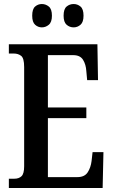

<svg xmlns="http://www.w3.org/2000/svg" viewBox="-20 -934 561 954"><path d="M24 0V-46H51Q74 -46 87 -58.5Q100 -71 100 -108V-601Q100 -645 85 -656.5Q70 -668 49 -668H24V-714H464L467 -536H413L409 -580Q407 -614 392.5 -637Q378 -660 344 -660H218V-400H409V-347H218V-54H365Q400 -54 415.5 -77.5Q431 -101 435 -134L440 -178H494L490 0ZM346 -798Q326 -798 311 -811Q296 -824 296 -856Q296 -889 311 -901.5Q326 -914 346 -914Q365 -914 380 -901.5Q395 -889 395 -856Q395 -824 380 -811Q365 -798 346 -798ZM188 -798Q169 -798 154.5 -811Q140 -824 140 -856Q140 -889 154.5 -901.5Q169 -914 188 -914Q207 -914 222.5 -901.5Q238 -889 238 -856Q238 -824 222.5 -811Q207 -798 188 -798Z"/></svg>

Font: Noto Serif Bengali ExtraCondensed SemiBold
Style: Regular
Weight: 600
Width: 2
Designer: Juan Bruce, Universal Thirst, Indian Type Foundry and the Monotype Design Team.
Foundry: Monotype Imaging Inc.
Version: Version 2.003; ttfautohint (v1.8.4.7-5d5b)